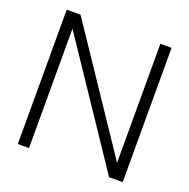

<svg xmlns="http://www.w3.org/2000/svg" viewBox="-128 -843 953 967"><g transform="rotate(20 349.0 -360.0)"><path d="M557 0H630V-720H570V-82L142 -720H68V0H128V-640Z"/></g></svg>

Font: Aspekta 250
Style: Regular
Weight: 250
Designer: Ivo Dolenc
Version: Version 2.000